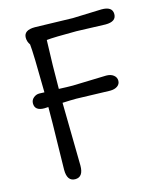

<svg xmlns="http://www.w3.org/2000/svg" viewBox="-114 -840 794 934"><g transform="rotate(-15 283.0 -372.5)"><path d="M255 -433 424 -438Q447 -438 461 -427Q475 -416 475 -399Q475 -382 461 -372Q447 -362 424 -362L255 -367Q227 -367 185 -365L190 -48Q190 10 149 10Q108 10 108 -48Q108 -87 110.5 -185Q113 -283 113 -363Q104 -362 93 -362Q45 -362 45 -399Q45 -416 58 -427Q71 -438 87.5 -438Q104 -438 113 -437Q111 -638 106 -680Q94 -697 94 -717Q94 -755 150 -755L340 -750L486 -755Q540 -755 540 -717Q540 -679 486 -679L340 -684Q226 -684 190 -680Q185 -549 185 -435Q229 -433 255 -433Z"/></g></svg>

Font: Delius
Style: Regular
Weight: 400
Designer: Natalia Raices
Foundry: Natalia Raices
Version: Version 1.001